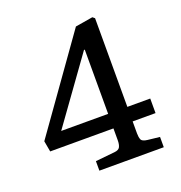

<svg xmlns="http://www.w3.org/2000/svg" viewBox="-128 -820 875 930"><g transform="rotate(-20 309.0 -355.0)"><path d="M227 0V-49L326 -59Q348 -61 354.5 -73.5Q361 -86 361 -108V-169H35L25 -225L359 -695L449 -710L460 -701V-244H578V-169H460V-107Q460 -88 465 -75.5Q470 -63 497 -60L559 -53V0ZM119 -244H361V-575H357Z"/></g></svg>

Font: Literata 7pt
Style: Regular
Weight: 400
Designer: Latin by Veronika Burian and Jose Scaglione. Greek by Irene Vlachou. Cyrillic by Vera Evstafieva.
Foundry: TypeTogether
Version: Version 3.002